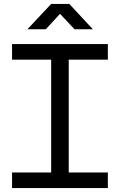

<svg xmlns="http://www.w3.org/2000/svg" viewBox="-20 -952 606 972"><path d="M239 -63V-666H328V-63ZM41 0V-79H526V0ZM41 -650V-729H526V-650ZM119 -804 239 -932H331L450 -804H357L284 -882L212 -804Z"/></svg>

Font: Hubot Sans Condensed ExtraLight
Style: Regular
Weight: 400
Version: Version 2.000